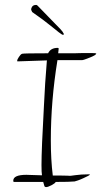

<svg xmlns="http://www.w3.org/2000/svg" viewBox="-20 -741 412 782"><path d="M168 21Q161 21 160 14L156 0H37Q34 0 34 -5Q34 -29 88 -29Q86 -29 101.5 -28.5Q117 -28 151 -27Q150 -32 149.5 -42.5Q149 -53 149 -69Q149 -101 151.5 -161.5Q154 -222 159 -311Q163 -400 171 -495L51 -491Q50 -492 50 -493Q50 -499 57 -509Q64 -520 70 -522Q76 -524 176 -524Q186 -546 215 -546Q219 -546 219 -543Q219 -540 218 -533.5Q217 -527 217 -524H283Q290 -524 299.5 -524.5Q309 -525 322 -525H349Q370 -525 372 -523Q372 -517 347 -507Q320 -496 314 -496H214Q187 -330 187 -169Q187 -130 189 -94Q191 -58 195 -26H228Q245 -26 254 -25.5Q263 -25 263 -25Q263 -24 286.5 -27.5Q310 -31 342 -31H344Q346 -31 346 -30Q346 -27 319 -15Q306 -9 297 -6Q288 -3 284 -2Q274 -1 255 -0.5Q236 0 207 0Q204 6 189.5 13.5Q175 21 168 21ZM237 -599Q233 -599 219.5 -609.5Q206 -620 180 -641Q155 -661 137 -673.5Q119 -686 111 -692Q110 -695 108.5 -697.5Q107 -700 107 -703V-705Q111 -721 127 -721Q130 -721 133 -718L202 -647Q215 -634 225.5 -623Q236 -612 240 -603Q240 -599 237 -599Z"/></svg>

Font: Shalimar
Style: Regular
Weight: 400
Designer: Robert E. Leuschke
Foundry: Robert E. Leuschke
Version: Version 1.010; ttfautohint (v1.8.3)